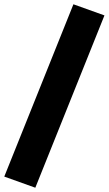

<svg xmlns="http://www.w3.org/2000/svg" viewBox="-44 -793 508 897"><path d="M121 84 -24 32 299 -773 444 -721Z"/></svg>

Font: Nunito Sans 10pt Expanded Black
Style: Regular
Weight: 900
Width: 7
Designer: Vernon Adams
Foundry: Vernon Adams
Version: Version 3.101;gftools[0.9.27]